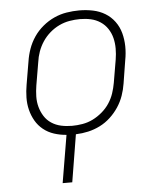

<svg xmlns="http://www.w3.org/2000/svg" viewBox="-53 -574 706 836"><g transform="rotate(-5 300.0 -156.5)"><path d="M187 215 222 7Q194 5 168 -3.5Q142 -12 121.5 -28.5Q101 -45 88 -67.5Q75 -90 68.5 -116Q62 -142 62.5 -170Q63 -198 68 -226L85 -326Q89 -353 98.5 -380Q108 -407 124.5 -431.5Q141 -456 164.5 -475.5Q188 -495 214.5 -507Q241 -519 269 -523.5Q297 -528 324 -528Q355 -528 384 -522Q413 -516 437 -501.5Q461 -487 478 -464Q495 -441 502.5 -413Q510 -385 510.5 -355Q511 -325 505 -294L489 -194Q485 -168 476 -142Q467 -116 451.5 -92.5Q436 -69 415 -49.5Q394 -30 369 -17.5Q344 -5 317.5 1Q291 7 263 8L229 215ZM250 -30Q272 -30 295.5 -34Q319 -38 340.5 -48.5Q362 -59 381.5 -75.5Q401 -92 414.5 -112.5Q428 -133 435.5 -155.5Q443 -178 447 -201L464 -301Q468 -325 468 -349Q468 -373 462.5 -395Q457 -417 444.5 -436Q432 -455 413 -467.5Q394 -480 371.5 -485Q349 -490 324 -490Q302 -490 278.5 -486Q255 -482 233 -471.5Q211 -461 192 -444.5Q173 -428 159.5 -407.5Q146 -387 138 -364.5Q130 -342 127 -319L110 -219Q106 -195 105.5 -171Q105 -147 111 -125Q117 -103 129 -84Q141 -65 160 -52.5Q179 -40 202 -35Q225 -30 250 -30Z"/></g></svg>

Font: Iosevka Extralight Extended
Style: Italic
Weight: 200
Width: 7
Italic angle: -9°
Monospace: yes
Designer: Belleve Invis
Foundry: Belleve Invis
Version: Version 32.5.0; ttfautohint (v1.8.4)